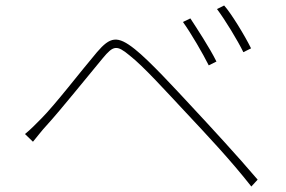

<svg xmlns="http://www.w3.org/2000/svg" viewBox="-20 -730 1040 699"><path d="M770 -697C800 -657 845 -583 866 -540L894 -554C871 -601 820 -684 796 -710ZM646 -650C675 -610 719 -534 740 -492L768 -506C744 -555 694 -631 673 -663ZM100 -214C113 -229 132 -255 151 -275C202 -331 298 -451 354 -518C393 -565 405 -567 452 -528C503 -488 583 -399 658 -319C730 -242 819 -148 895 -51L918 -76C844 -163 747 -268 680 -340C614 -411 525 -508 471 -551C407 -602 381 -596 333 -540C276 -473 181 -349 130 -298C107 -275 94 -261 71 -242Z"/></svg>

Font: SSpoqa Han Sans Neo Thin
Style: Regular
Weight: 100
Designer: [Spoqa Han Sans Neo] Dong-huui Kim  Younghwa Kang  Yujin Lee  [Noto Sans] Ryoko NISHIZUKA  (kana & ideographs); Paul D. 
Foundry: Spoqa (http://www.spoqa-han-sans.com)
Version: Version 1.000